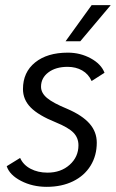

<svg xmlns="http://www.w3.org/2000/svg" viewBox="-20 -714 449 744"><path d="M6 -70 58 -102Q70 -75 98.5 -60Q127 -45 164 -45Q216 -45 250 -75.5Q284 -106 284 -151Q284 -180 264.5 -200Q245 -220 196 -240Q129 -267 99 -297.5Q69 -328 69 -369Q69 -434 116 -472Q163 -510 243 -510Q291 -510 331.5 -488Q372 -466 385 -432L335 -400Q323 -427 298.5 -441Q274 -455 242 -455Q196 -455 167.5 -433.5Q139 -412 139 -378Q139 -354 162 -334.5Q185 -315 241 -292Q299 -267 327 -235Q355 -203 355 -161Q355 -111 331 -72Q307 -33 263 -11.5Q219 10 161 10Q106 10 61.5 -13Q17 -36 6 -70ZM335 -694H409L291 -554H234Z"/></svg>

Font: Sarabun Light
Style: Italic
Weight: 300
Italic angle: -10°
Designer: Suppakit Chalermlarp | Katatrad Co.,Ltd.
Foundry: Cadson Demak Co.,Ltd.
Version: Version 1.000; ttfautohint (v1.6)